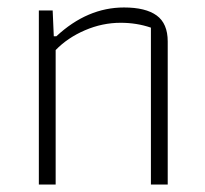

<svg xmlns="http://www.w3.org/2000/svg" viewBox="-20 -494 550 514"><path d="M84 -466H121L124 -397H131Q214 -474 312 -474Q370 -474 399.5 -452.5Q429 -431 429 -383V0H384V-420Q346 -433 303 -433Q254 -433 207.5 -413Q161 -393 129 -360V0H84Z"/></svg>

Font: Athiti Light
Style: Regular
Weight: 300
Designer: CadsonDemak Team
Foundry: CadsonDemak
Version: Version 1.032